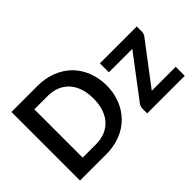

<svg xmlns="http://www.w3.org/2000/svg" viewBox="-105 -1077 1431 1431"><g transform="rotate(-45 610.5 -361.5)"><path d="M695.8 -215.3Q669.4 -148.9 621.6 -101.1Q573.2 -52.7 505.9 -26.4Q438.5 0 356 0H80.6V-723.1H356Q437 -723.1 505.9 -696.3Q574.2 -668.9 621.6 -622.1Q669.4 -574.2 695.8 -507.3Q722.7 -439.5 722.7 -361.3Q722.7 -283.2 695.8 -215.3ZM584.5 -361.3Q584.5 -421.9 568.8 -468.3Q553.2 -515.1 523.4 -548.3Q492.7 -581.5 451.7 -598.6Q409.2 -616.2 356 -616.2H215.3V-106.9H356Q409.2 -106.9 451.7 -124.5Q493.7 -142.1 523.4 -174.8Q552.7 -207 568.8 -254.9Q584.5 -301.3 584.5 -361.3ZM1191.9 -513.2V-461.9Q1191.9 -449.2 1187.5 -436.5Q1183.6 -424.8 1175.3 -416L932.1 -95.2H1184.6V0H788.6V-51.3Q788.6 -59.1 792.5 -71.8Q796.4 -84 804.7 -94.2L1050.3 -418.5H803.2V-513.2Z"/></g></svg>

Font: Lato-SemiBold
Style: Bold
Weight: 500
Designer: Lukasz Dziedzic with Adam Twardoch and Botio Nikoltchev
Foundry: tyPoland Lukasz Dziedzic
Version: ""